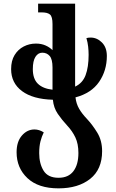

<svg xmlns="http://www.w3.org/2000/svg" viewBox="-20 -780 638 1053"><path d="M566 -473Q566 -393 523.5 -331Q481 -269 394 -246Q398 -211 414 -183.5Q430 -156 455 -130Q487 -96 513.5 -52.5Q540 -9 540 49Q540 149 474.5 201Q409 253 301 253Q190 253 130.5 197Q71 141 71 55Q71 -3 100 -36.5Q129 -70 169 -70Q195 -70 220 -54Q209 -32 202 -5Q195 22 195 60Q195 117 219 156Q243 195 301 195Q355 195 382.5 159Q410 123 410 59Q410 9 393.5 -26Q377 -61 348 -92Q320 -122 297 -155.5Q274 -189 270 -233Q160 -236 100.5 -280.5Q41 -325 41 -401Q41 -447 60 -478Q79 -509 110 -525Q141 -541 177 -541Q206 -541 229 -531Q252 -521 268 -505V-648Q268 -689 254 -700.5Q240 -712 210 -712H189V-760H392V-305Q433 -324 449.5 -368Q466 -412 466 -479Q466 -501 463.5 -524Q461 -547 454 -571Q464 -574 477 -574Q512 -574 539 -547Q566 -520 566 -473ZM160 -401Q160 -348 187.5 -321Q215 -294 268 -288V-410Q268 -455 252.5 -473Q237 -491 212 -491Q189 -491 174.5 -468.5Q160 -446 160 -401Z"/></svg>

Font: Noto Serif Georgian SemiCondensed SemiBold
Style: Regular
Weight: 600
Width: 4
Designer: Monotype Design Team, Akaki Razmadze
Foundry: Google LLC
Version: Version 2.003; ttfautohint (v1.8.4.7-5d5b)